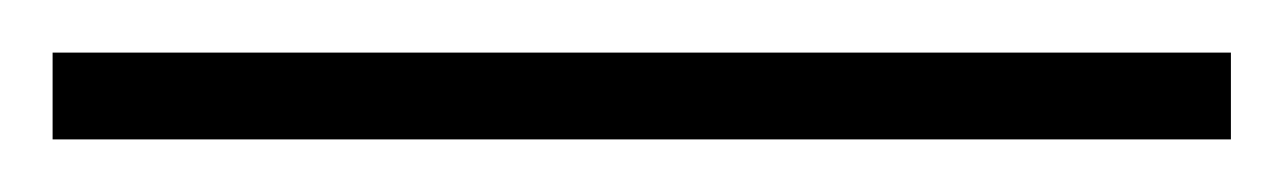

<svg xmlns="http://www.w3.org/2000/svg" viewBox="-22 70 488 73"><path d="M-2 123V90H446V123Z"/></svg>

Font: Noto Sans Kannada ExtraLight
Style: Regular
Weight: 200
Designer: Jelle Bosma - Monotype Design Team
Foundry: Monotype Imaging Inc.
Version: Version 2.005; ttfautohint (v1.8.4.7-5d5b)